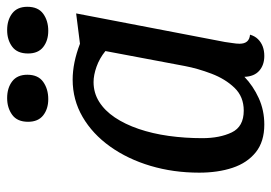

<svg xmlns="http://www.w3.org/2000/svg" viewBox="-134 -624 778 551"><g transform="rotate(-90 255.5 -349.0)"><path d="M173 20Q124 20 93.5 -4.5Q63 -29 49 -71Q35 -113 35 -167Q35 -241 54.5 -306.5Q74 -372 110 -422.5Q146 -473 195 -501.5Q244 -530 302 -530Q350 -530 405 -509L492 -520L410 -93Q409 -84 407 -72Q405 -60 405 -51Q405 -37 411.5 -29.5Q418 -22 431 -21Q427 -7 418 2Q409 11 397 15.5Q385 20 370 20Q344 20 327.5 5.5Q311 -9 310 -37Q284 -12 249 4Q214 20 173 20ZM213 -39Q253 -39 278.5 -65.5Q304 -92 319 -131.5Q334 -171 341 -208L384 -436Q363 -453 339 -461.5Q315 -470 295 -470Q264 -470 238.5 -454Q213 -438 193.5 -409Q174 -380 160.5 -340.5Q147 -301 140.5 -254.5Q134 -208 134 -158Q134 -108 150.5 -73.5Q167 -39 213 -39ZM246 -600Q218 -600 199.5 -614.5Q181 -629 181 -658Q181 -689 201 -703.5Q221 -718 249 -718Q278 -718 297 -703.5Q316 -689 316 -660Q316 -629 295.5 -614.5Q275 -600 246 -600ZM442 -600Q414 -600 395.5 -614.5Q377 -629 377 -658Q377 -689 396.5 -703.5Q416 -718 444 -718Q473 -718 492 -703.5Q511 -689 511 -660Q511 -629 491 -614.5Q471 -600 442 -600Z"/></g></svg>

Font: Sansita Swashed Light Light
Style: Regular
Weight: 300
Version: Version 1.003